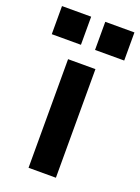

<svg xmlns="http://www.w3.org/2000/svg" viewBox="-177 -758 599 819"><g transform="rotate(20 122.5 -348.5)"><path d="M60.2 0V-493H184.4V0ZM154.8 -569.4V-697H287.2V-569.4ZM-41.6 -569.4V-697H90.8V-569.4Z"/></g></svg>

Font: Hanken Grotesk
Style: Regular
Weight: 400
Designer: Alfredo Marco Pradil
Foundry: Hanken Design Co.
Version: Version 3.013